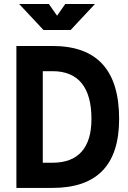

<svg xmlns="http://www.w3.org/2000/svg" viewBox="-20 -918 626 938"><path d="M60.1 0H236.3C453.6 0 562 -111.8 562 -336.9C562 -575.7 453.6 -693.4 236.3 -693.4H60.1ZM189 -123V-570.3H236.3C363.3 -570.3 426.8 -490.2 426.8 -336.9C426.8 -196.8 363.3 -123 236.3 -123ZM192.4 -771.5H325.2L443.8 -898.4H298.8L258.8 -841.3L218.8 -898.4H73.7Z"/></svg>

Font: Cascadia Code
Style: Bold
Weight: 700
Monospace: yes
Designer: Aaron Bell
Foundry: Saja Typeworks
Version: Version 2404.023